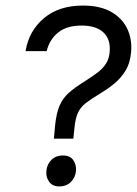

<svg xmlns="http://www.w3.org/2000/svg" viewBox="-20 -660 493 691"><path d="M174 -161 178 -206Q182.5 -251.5 194 -278.8Q205.5 -306 227.2 -325.5Q249 -345 283 -366Q310.5 -383.5 330.5 -398.5Q350.5 -413.5 362 -431.8Q373.5 -450 375 -477Q377.5 -520.5 351.2 -544.2Q325 -568 273.5 -568Q220 -568 189 -542.8Q158 -517.5 148 -476H72Q84 -549 138 -594.5Q192 -640 278.5 -640Q339 -640 378.8 -618Q418.5 -596 437 -558.5Q455.5 -521 452 -475Q449 -434.5 432 -406.2Q415 -378 390 -358Q365 -338 338 -322Q307 -303 288.5 -288.8Q270 -274.5 260.8 -254.8Q251.5 -235 248 -200L244 -161ZM194 11Q169 11 156.8 -6Q144.5 -23 147 -46Q149.5 -69.5 165.5 -85Q181.5 -100.5 206 -100.5Q232 -100.5 243.5 -84Q255 -67.5 253.5 -45.5Q251.5 -21 235 -5Q218.5 11 194 11Z"/></svg>

Font: Karla
Style: Italic
Weight: 400
Italic angle: -8°
Designer: Jonathan Pinhorn
Version: Version 2.004;gftools[0.9.33]